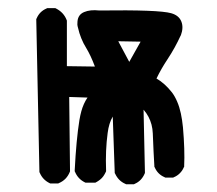

<svg xmlns="http://www.w3.org/2000/svg" viewBox="-20 -445 540 478"><path d="M292 12.7Q274.9 5.4 266.6 -12.7L265.6 -14.2V-16.1L260.7 -154.8Q251 -138.2 248 -113.8Q242.2 -70.8 244.1 -21V-18.6L243.2 -16.6Q240.7 -11.2 237.3 -6.3Q233.9 -1.5 229.2 2.2Q224.6 5.9 219.2 8.8L217.3 9.8H214.8H195.3H192.9L190.9 8.8Q174.3 0.5 167 -16.6L166 -18.6V-21Q169.9 -97.7 177.7 -146Q179.7 -157.7 182.4 -167.7Q185.1 -177.7 189 -186.3Q192.9 -194.8 197.8 -202.1L152.3 -203.6L154.3 -20.5V-18.6L153.8 -17.1Q149.9 -7.3 143.1 -0.2Q136.2 6.8 127 10.7L125 11.7H123H107.4H105L103 10.7Q86.4 2.4 79.1 -14.6L78.1 -16.6V-18.6L70.3 -395.5V-397.5L71.3 -399.4Q78.6 -416.5 95.7 -423.8L97.7 -424.8H99.6H115.2H117.7L119.6 -423.8Q138.7 -414.1 146 -395L146.5 -393.6V-391.6V-280.3L216.3 -279.3Q205.6 -307.6 194.8 -325.2Q187.5 -336.9 182.4 -349.6Q177.2 -362.3 174.3 -375.5Q172.9 -379.9 172.6 -383.8Q172.4 -387.7 172.9 -391.6Q174.3 -408.7 189.5 -415Q204.6 -421.4 227.1 -418.9Q375.5 -420.9 406.2 -412.1Q425.3 -406.7 431.4 -391.6Q437.5 -376.5 430.2 -356.9L429.7 -356.4Q416 -326.2 397 -297.4Q381.3 -273.9 369.6 -249.5Q390.1 -237.8 408.2 -214.8Q415.5 -205.1 421.1 -191.9Q426.8 -178.7 430.2 -162.8Q433.6 -147 435.5 -127.9Q440.4 -71.3 438.5 -31.7V-29.8L437.5 -28.3Q434.1 -20 427.7 -13.7Q421.4 -7.3 413.1 -3.9L411.1 -2.9H409.2H393.6H391.6L389.6 -3.9Q372.6 -11.2 365.2 -28.3L364.3 -29.8V-31.7Q362.3 -63 360.4 -112.8Q359.9 -124.5 357.2 -134.8Q354.5 -145 349.6 -154.3Q344.7 -163.6 337.4 -171.9L340.8 -16.6V-14.6L340.3 -13.2Q332.5 5.4 315.4 12.7L313.5 13.7H311.5H295.9H293.9ZM330.1 -341.3 274.4 -342.3 301.8 -291Z"/></svg>

Font: NaikaiFont
Style: Bold
Weight: 700
Version: Version 1.89